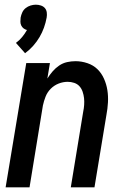

<svg xmlns="http://www.w3.org/2000/svg" viewBox="-20 -799 540 819"><path d="M87 -572 48 -616Q63 -627 74.5 -641Q86 -655 95 -671Q87 -673 80.5 -678Q74 -683 70.5 -690.5Q67 -698 67 -706.5Q67 -715 68 -724Q70 -735 75 -746Q80 -757 89.5 -764.5Q99 -772 110.5 -775.5Q122 -779 133 -779Q144 -779 154.5 -775.5Q165 -772 171.5 -764.5Q178 -757 179.5 -746Q181 -735 179 -724Q175 -702 167.5 -681Q160 -660 148.5 -640.5Q137 -621 121.5 -603.5Q106 -586 87 -572ZM4 0 92 -530H193L182 -464Q192 -480 204.5 -494.5Q217 -509 232.5 -519.5Q248 -530 266 -534Q284 -538 302 -538Q328 -538 353 -529.5Q378 -521 395.5 -504Q413 -487 423.5 -463.5Q434 -440 438 -414.5Q442 -389 440.5 -362Q439 -335 434 -309L383 0H282L335 -323Q338 -337 339 -352Q340 -367 338.5 -380.5Q337 -394 332.5 -407.5Q328 -421 319 -431Q310 -441 296.5 -445.5Q283 -450 269 -450Q249 -450 230 -442.5Q211 -435 196.5 -420.5Q182 -406 174.5 -387Q167 -368 163 -349L106 0Z"/></svg>

Font: Iosevka Curly Semibold Oblique
Style: Regular
Weight: 600
Italic angle: -9°
Monospace: yes
Designer: Belleve Invis
Foundry: Belleve Invis
Version: Version 11.1.0; ttfautohint (v1.8.3)